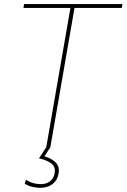

<svg xmlns="http://www.w3.org/2000/svg" viewBox="-20 -720 620 941"><path d="M326 -686H346L227 0H207ZM98 -700H580L577 -681H95ZM101 179 108 161 120 168Q138 179 169 182Q201 185 222 171Q243 157 248 128Q253 98 232 81.5Q211 65 171 56L209 -2L228 0L198 46Q234 57 253.5 77Q273 97 267 130Q262 159 245.5 175Q229 191 207.5 196.5Q186 202 165 200Q143 198 126.5 192.5Q110 187 101 179Z"/></svg>

Font: Fixel Italic Variable 20240409 Display Thin
Style: Italic
Weight: 100
Italic angle: -10°
Designer: AlfaBravo + MacPaw
Foundry: Kyrylo Tkachov, Marchela Mozhyna, Serhii Makarenko, Maria Weinstein, Zakhar Kryvoshyya
Version: Version 1.211;Glyphs 3.2 (3225)